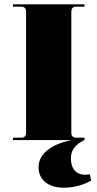

<svg xmlns="http://www.w3.org/2000/svg" viewBox="-20 -650 452 891"><path d="M40 0V-11H78Q101 -11 101 -34V-596Q101 -619 78 -619H40V-630H372V-619H334Q311 -619 311 -596V-34Q311 -11 334 -11H372V0Q309 29 309 84Q309 121 326.5 141Q344 161 376 161Q383 161 397 159L403 188Q344 221 276 221Q222 221 190.5 195.5Q159 170 159 126Q159 80 200 47Q241 14 313 0Z"/></svg>

Font: Arapey Black-Display
Style: Regular
Weight: 900
Designer: Eduardo Rodriguez Tunni
Foundry: Eduardo Rodriguez Tunni
Version: Version 4.000